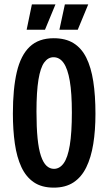

<svg xmlns="http://www.w3.org/2000/svg" viewBox="-20 -847 496 879"><path d="M226 12Q171 12 135 -12.5Q99 -37 78 -82Q57 -127 48 -189.5Q39 -252 39 -327Q39 -441 57 -517.5Q75 -594 116 -633Q157 -672 226 -672Q280 -672 316.5 -649.5Q353 -627 375 -583Q397 -539 407 -474.5Q417 -410 417 -326Q417 -250 407 -188Q397 -126 375 -81Q353 -36 316.5 -12Q280 12 226 12ZM227 -74Q253 -74 271.5 -99.5Q290 -125 299.5 -182Q309 -239 309 -332Q309 -421 299.5 -476.5Q290 -532 271.5 -558.5Q253 -585 225 -585Q200 -585 182.5 -561Q165 -537 156 -482Q147 -427 147 -336Q147 -264 152 -214Q157 -164 167.5 -133Q178 -102 193 -88Q208 -74 227 -74ZM186 -711H102L126 -827H234ZM336 -711H252L277 -827H384Z"/></svg>

Font: Bricolage Grotesque 48pt Condensed Medium
Style: Regular
Weight: 500
Width: 3
Designer: Mathieu Triay
Foundry: Atelier Triay
Version: Version 1.001;gftools[0.9.33.dev8+g029e19f]